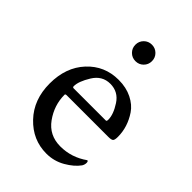

<svg xmlns="http://www.w3.org/2000/svg" viewBox="-191 -712 802 802"><g transform="rotate(45 210.0 -311.0)"><path d="M374 -95.7Q379.9 -95.7 379.9 -85.4Q379.9 -75.2 374 -65.4Q354.5 -38.1 316.4 -16.1Q278.3 5.9 233.4 5.9Q152.3 5.9 94.2 -55.2Q36.1 -116.2 36.1 -211.4Q36.1 -306.6 91.3 -366.2Q146.5 -425.8 229.5 -425.8Q274.4 -425.8 308.6 -408.7Q342.8 -391.6 360.8 -364.7Q395.5 -313 395.5 -254.9Q395.5 -235.4 389.6 -231Q383.8 -226.6 367.2 -226.6H121.1Q113.3 -226.6 113.3 -221.7Q113.3 -160.2 150.4 -108.4Q187.5 -56.6 253.4 -56.6Q319.3 -56.6 374 -95.7ZM115.2 -274.4Q115.2 -267.6 121.1 -267.6H311.5Q316.4 -267.6 316.4 -277.3Q316.4 -308.6 290 -349.1Q263.7 -389.6 216.3 -389.6Q168.9 -389.6 142.1 -346.2Q115.2 -302.7 115.2 -274.4ZM189 -544.4Q174.8 -558.6 174.8 -579.1Q174.8 -599.6 189 -613.8Q203.1 -627.9 223.6 -627.9Q244.1 -627.9 258.3 -613.8Q272.5 -599.6 272.5 -579.1Q272.5 -558.6 258.3 -544.4Q244.1 -530.3 223.6 -530.3Q203.1 -530.3 189 -544.4Z"/></g></svg>

Font: CrimsonText-Roman
Style: Roman
Weight: 400
Version: Version 0.13